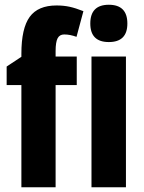

<svg xmlns="http://www.w3.org/2000/svg" viewBox="-20 -788 605 808"><path d="M303 -430H214V0H70V-430H8V-508L70 -549V-562Q70 -669 105 -717Q140 -765 218 -765Q248 -765 273 -759.5Q298 -754 331 -741L302 -633Q288 -638 275.5 -640.5Q263 -643 250 -643Q231 -643 222.5 -627Q214 -611 214 -573V-550H303ZM438 -768Q516 -768 516 -689Q516 -611 438 -611Q360 -611 360 -689Q360 -768 438 -768ZM510 -550V0H365V-550Z"/></svg>

Font: Noto Sans ExtraCondensed ExtraBold
Style: Regular
Weight: 800
Width: 2
Designer: Monotype Design Team
Foundry: Monotype Imaging Inc.
Version: Version 2.013; ttfautohint (v1.8.4.7-5d5b)